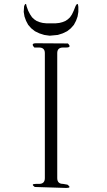

<svg xmlns="http://www.w3.org/2000/svg" viewBox="-20 -972 540 968"><path d="M155.3 -29.3Q132.8 -44.9 161.1 -44.9H176.8Q206.1 -44.9 206.1 -74.2V-704.1Q206.1 -732.4 176.8 -732.4H153.3Q132.8 -753.9 162.1 -753.9L322.3 -752.9Q342.8 -732.4 313.5 -732.4H297.9Q268.6 -732.4 268.6 -704.1V-74.2Q268.6 -44.9 297.9 -44.9L320.3 -41Q342.8 -24.4 314.5 -24.4ZM241.2 -854.5H261.7L279.3 -856.4L294.9 -860.4L309.6 -866.2L321.3 -874L333 -884.8L342.8 -899.4L351.6 -918L361.3 -942.4Q373 -963.9 375 -937.5V-912.1L371.1 -888.7L363.3 -867.2L352.5 -846.7L336.9 -829.1L318.4 -814.5L295.9 -803.7L271.5 -795.9L230.5 -792L203.1 -795.9L178.7 -803.7L156.2 -814.5L137.7 -829.1L122.1 -846.7L111.3 -867.2L103.5 -888.7L99.6 -912.1L101.6 -941.4Q111.3 -963.9 114.3 -939.5L122.1 -918L131.8 -899.4L141.6 -884.8L153.3 -874L165 -866.2L179.7 -860.4L195.3 -856.4L212.9 -854.5Z"/></svg>

Font: B2 Hana
Style: Regular
Weight: 500
Version: 2020-08-05; (max)